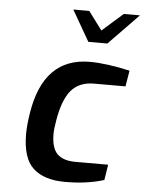

<svg xmlns="http://www.w3.org/2000/svg" viewBox="-54 -814 652 864"><g transform="rotate(5 271.5 -382.0)"><path d="M79 -194Q79 -233 88 -289Q128 -542 337 -542Q411 -542 518 -518L506 -446H364Q298 -446 261.5 -404Q225 -362 209 -267Q202 -226 202 -205Q202 -141 229 -114.5Q256 -88 311 -88H459L448 -18Q371 6 272 6Q178 6 128.5 -39Q79 -84 79 -194ZM242 -770H314L376 -687L470 -770H543L408 -631H322Z"/></g></svg>

Font: Exo SemiBold
Style: Italic
Weight: 600
Italic angle: -9°
Designer: Natanael Gama
Foundry: Natanael Gama
Version: Version 1.500; ttfautohint (v1.6)